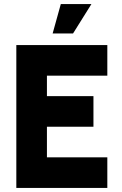

<svg xmlns="http://www.w3.org/2000/svg" viewBox="-20 -921 596 941"><path d="M60 0V-700H506V-550H210V-450H438V-300H210V-150H506V0ZM238 -757 278 -901H428L338 -757Z"/></svg>

Font: Urbanist Black
Style: Regular
Weight: 900
Designer: Corey Hu
Foundry: Corey Hu
Version: Version 1.330; ttfautohint (v1.8.4.7-5d5b)